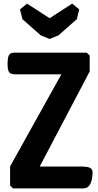

<svg xmlns="http://www.w3.org/2000/svg" viewBox="-20 -1044 543 1064"><path d="M91 -992 130 -1024 255 -943 380 -1024 419 -992 406 -938 304 -848 255 -828 206 -848 104 -938ZM442 0H52L36 -16V-122L320 -632H64Q38 -633 30 -644Q22 -658 22 -690.5Q22 -723 29 -737.5Q36 -752 59 -752H461L477 -736V-648L200 -121H437Q470 -120 481.5 -112.5Q493 -105 493 -89Q491 0 442 0Z"/></svg>

Font: Chau Philomene One
Style: Regular
Weight: 400
Designer: Vicente Lamonaca
Foundry: TipoType
Version: Version 1.002